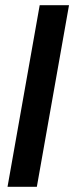

<svg xmlns="http://www.w3.org/2000/svg" viewBox="-20 -720 286 740"><path d="M9 0 133 -700H246L122 0Z"/></svg>

Font: Rethink Sans SemiBold
Style: Italic
Weight: 600
Italic angle: -10°
Designer: The Rethink Sans project authors (Hans Thiessen). DM Sans designed by Colophon Foundry.
Foundry: Rethink Communications LLC
Version: Version 1.001